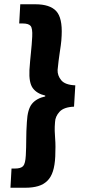

<svg xmlns="http://www.w3.org/2000/svg" viewBox="-20 -728 400 900"><path d="M50 62Q78 62 88.5 50.5Q99 39 101 0Q103 -38 103 -75Q103 -112 106 -156Q109 -216 130 -241.5Q151 -267 192 -276V-280Q153 -289 134 -314.5Q115 -340 118 -400Q121 -444 125 -481Q129 -518 131 -556Q133 -595 123.5 -606.5Q114 -618 86 -618H70L75 -708H145Q214 -708 243.5 -676Q273 -644 269 -562Q268 -536 265 -516Q262 -496 259.5 -478Q257 -460 254.5 -441.5Q252 -423 250 -400Q249 -374 267 -352Q285 -330 333 -328L327 -228Q279 -226 259 -204Q239 -182 238 -156Q236 -133 236.5 -114.5Q237 -96 238.5 -78Q240 -60 240 -40Q240 -20 239 6Q237 47 228 75Q219 103 201.5 120Q184 137 158.5 144.5Q133 152 99 152H29L34 62Z"/></svg>

Font: Kilde Sans Black
Style: Regular
Weight: 900
Italic angle: -3°
Designer: Paul D. Hunt
Foundry: Adobe Systems Incorporated
Version: Version 1.050;PS Version 1.000;hotconv 1.0.70;makeotf.lib2.5